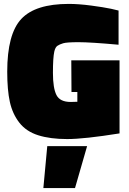

<svg xmlns="http://www.w3.org/2000/svg" viewBox="-20 -703 659 983"><path d="M202 260 222 45H426L364 260ZM592 -394V-20Q411 9 324 9Q237 9 175.5 -10.5Q114 -30 79 -75Q44 -120 30.5 -181Q17 -242 17 -336Q17 -529 89 -606Q161 -683 332 -683Q383 -683 447 -674.5Q511 -666 549 -658L587 -649V-474Q443 -487 382.5 -487Q322 -487 303.5 -481.5Q285 -476 274 -468.5Q263 -461 258 -439Q251 -408 251 -330Q251 -252 269 -216.5Q287 -181 342 -181L376 -182V-232H346L345 -394Z"/></svg>

Font: Titillium Web
Style: Black
Weight: 900
Version: Version 1.001;PS 35.000;hotconv 1.0.70;makeotf.lib2.5.55311